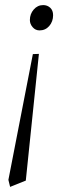

<svg xmlns="http://www.w3.org/2000/svg" viewBox="-20 -482 266 759"><path d="M13.2 229 109.9 -268.1 133.8 -269 82 231.9 20 256.8ZM98.1 -402.8Q98.1 -426.8 113.3 -444.3Q128.4 -461.9 150.9 -461.9Q167 -461.9 178.5 -451.4Q189.9 -440.9 189.9 -421.9Q189.9 -397 174.8 -379.4Q159.7 -361.8 136.2 -361.8Q120.1 -361.8 109.1 -374.5Q98.1 -387.2 98.1 -402.8Z"/></svg>

Font: Dihjauti
Style: Italic
Weight: 400
Italic angle: -9°
Designer: T. Christopher White
Version: Version 3.0.0